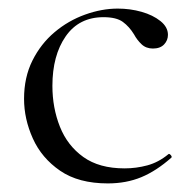

<svg xmlns="http://www.w3.org/2000/svg" viewBox="-20 -415 451 447"><path d="M231 12Q163 12 120 -17.5Q77 -47 56.5 -92.5Q36 -138 36 -185Q36 -235 55.5 -274Q75 -313 107 -340Q139 -367 178 -381Q217 -395 254 -395Q283 -395 309.5 -387.5Q336 -380 353.5 -366Q371 -352 371 -334Q371 -321 362 -311.5Q353 -302 336 -302Q320 -302 309.5 -312Q299 -322 292 -335Q281 -353 266 -364Q251 -375 221 -375Q164 -375 133 -330.5Q102 -286 102 -215Q102 -164 119.5 -120Q137 -76 174 -49.5Q211 -23 270 -23Q297 -23 323 -30Q349 -37 372 -56Q374 -58 377.5 -54Q381 -50 379 -48Q344 -17 309 -2.5Q274 12 231 12Z"/></svg>

Font: Cormorant Light
Style: Regular
Weight: 400
Version: Version 4.000